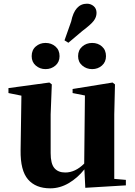

<svg xmlns="http://www.w3.org/2000/svg" viewBox="-20 -1005 731 1042"><path d="M426.8 -836.9 351.1 -772.9 330.1 -786.1 366.2 -888.2Q385.7 -984.9 452.1 -984.9Q472.7 -984.9 488.3 -971.7Q503.9 -958.5 503.9 -935.1Q503.9 -912.1 488.5 -891.8Q473.1 -871.6 426.8 -836.9ZM403.8 -700.2Q403.8 -732.9 426.3 -752.4Q448.7 -772 480 -772Q511.7 -772 533.4 -752.7Q555.2 -733.4 555.2 -700.2Q555.2 -668.5 533.2 -649.2Q511.2 -629.9 480 -629.9Q449.2 -629.9 426.5 -649.2Q403.8 -668.5 403.8 -700.2ZM227.1 -629.9Q196.3 -629.9 174.1 -649.2Q151.9 -668.5 151.9 -700.2Q151.9 -733.4 174.1 -752.7Q196.3 -772 227.1 -772Q258.8 -772 281 -752.7Q303.2 -733.4 303.2 -700.2Q303.2 -668.5 280.8 -649.2Q258.3 -629.9 227.1 -629.9ZM600.1 -34.2 663.1 -28.8V1L442.9 14.2L438 -85.9Q401.4 -39.6 353.3 -11.2Q305.2 17.1 252.9 17.1Q173.8 17.1 132.1 -31.2Q90.3 -79.6 91.8 -189L96.2 -485.8L25.9 -500V-526.9L248 -557.1L261.2 -546.9L254.9 -383.8V-173.8Q254.9 -116.7 275.1 -92.8Q295.4 -68.8 334 -68.8Q388.7 -68.8 437 -117.2L440.9 -486.8L374 -500V-522L590.8 -557.1L604 -546.9L600.1 -383.8Z"/></svg>

Font: Noto Serif JP Black
Style: Regular
Weight: 900
Designer: Ryoko NISHIZUKA  (kana & ideographs); Frank Grießhammer (Latin, Greek & Cyrillic); Wenlong ZHANG  (bopomofo); Sandoll Co
Foundry: Adobe Systems Incorporated
Version: Version 1.001;PS 1.001;hotconv 16.6.54;makeotf.lib2.5.65590